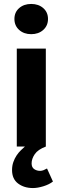

<svg xmlns="http://www.w3.org/2000/svg" viewBox="-20 -742 316 972"><path d="M147 210Q102 210 71.5 187Q41 164 41 119Q41 97 47.5 78.5Q54 60 64 45Q74 30 85.5 19Q97 8 106 0H65V-496H212V0Q172 15 156 38.5Q140 62 140 85Q140 105 153 114Q166 123 183 123Q192 123 200.5 119.5Q209 116 218 111L248 177Q229 192 199.5 201Q170 210 147 210ZM138 -569Q101 -569 77 -590.5Q53 -612 53 -646Q53 -680 77 -701Q101 -722 138 -722Q175 -722 199 -701Q223 -680 223 -646Q223 -612 199 -590.5Q175 -569 138 -569Z"/></svg>

Font: Giro Regular
Style: Bold
Weight: 700
Designer: Paul D. Hunt
Foundry: Adobe Systems Incorporated
Version: Version 1.000;PS 1.0;hotconv 1.0.88;makeotf.lib2.5.647800